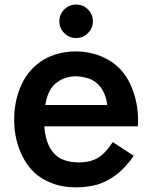

<svg xmlns="http://www.w3.org/2000/svg" viewBox="-20 -801 663 836"><path d="M374 -100Q349 -93.8 321.9 -93.8Q280.2 -93.8 245.8 -109.4Q180.2 -144.8 172.9 -251H580.2Q581.2 -259.4 581.2 -277.1Q581.2 -353.1 553.6 -420.3Q526 -487.5 474 -526Q439.6 -551 397.4 -564.1Q355.2 -577.1 310.4 -577.1Q232.3 -577.1 168.8 -540.6Q105.2 -501 73.4 -432.3Q41.7 -363.5 41.7 -279.2Q41.7 -186.5 82.8 -110.9Q124 -35.4 199 -6.2Q246.9 14.6 312.5 14.6Q357.3 14.6 403.1 3.1Q496.9 -26 562.5 -122.9L470.8 -182.3Q449 -149 426.6 -128.6Q404.2 -108.3 374 -100ZM310.4 -468.8Q328.1 -468.8 351 -463.5Q392.7 -454.2 417.2 -422.4Q441.7 -390.6 446.9 -343.8H177.1Q188.5 -415.6 230.2 -443.8Q264.6 -468.8 310.4 -468.8ZM238.5 -708.3Q238.5 -738.5 259.9 -759.9Q281.2 -781.2 311.5 -781.2Q341.7 -781.2 363 -759.9Q384.4 -738.5 384.4 -708.3Q384.4 -678.1 363 -656.8Q341.7 -635.4 311.5 -635.4Q281.2 -635.4 259.9 -656.8Q238.5 -678.1 238.5 -708.3Z"/></svg>

Font: Vladivostok Bold
Style: Regular
Weight: 700
Width: 4
Designer: Michael Sharanda
Foundry: Michael Sharanda
Version: Version 1.005